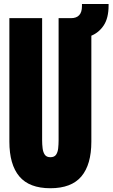

<svg xmlns="http://www.w3.org/2000/svg" viewBox="-20 -952 574 979"><path d="M236.8 7.8Q129.4 7.8 78.6 -52.5Q27.8 -112.8 27.8 -230V-859.4H194.8V-236.8Q194.8 -215.3 197.3 -195.6Q199.7 -175.8 208.5 -163.1Q217.3 -150.4 236.8 -150.4Q256.8 -150.4 265.6 -162.8Q274.4 -175.3 276.6 -195.3Q278.8 -215.3 278.8 -236.8V-859.4H341.8Q397.9 -859.4 397.9 -920.4V-931.6H533.7V-924.3Q533.7 -860.4 509.3 -823.2Q484.9 -786.1 445.8 -770V-230Q445.8 -112.8 395 -52.5Q344.2 7.8 236.8 7.8Z"/></svg>

Font: webenart
Style: Regular
Weight: 400
Designer: Vernon Adams
Foundry: Vernon Adams
Version: Version 2.116; ttfautohint (v1.8.3)